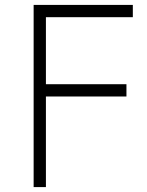

<svg xmlns="http://www.w3.org/2000/svg" viewBox="-20 -776 600 782"><path d="M117 -756H521V-706H167V-433H495V-383H167V-14H117Z"/></svg>

Font: Leon Sans
Style: Light
Weight: 300
Designer: Jongmin Kim
Version: Version 1.2